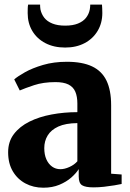

<svg xmlns="http://www.w3.org/2000/svg" viewBox="-20 -820 574 850"><path d="M172 11Q128 11 92.8 -7.8Q57.5 -26.5 36.8 -61.5Q16 -96.5 16 -146Q16 -193 41.5 -226.5Q67 -260 110.2 -281.5Q153.5 -303 208.5 -313.2Q263.5 -323.5 322.5 -323.5V-362Q322.5 -392.5 313.5 -413.8Q304.5 -435 283.2 -445.8Q262 -456.5 225.5 -456.5Q171.5 -456.5 131 -443Q90.5 -429.5 67.5 -419.5L43 -468.5Q57.5 -481.5 90.2 -500Q123 -518.5 170.5 -532.5Q218 -546.5 276 -546.5Q344.5 -546.5 387.8 -526Q431 -505.5 451.5 -463Q472 -420.5 472 -354V-51L518.5 -47.5V-5.5Q507.5 -3 486.5 0.5Q465.5 4 441 6.8Q416.5 9.5 394 9.5Q358.5 9.5 343.5 0.2Q328.5 -9 328.5 -39V-71.5Q317.5 -53.5 295.8 -34.2Q274 -15 242.8 -2Q211.5 11 172 11ZM247.5 -71Q266 -71 287.5 -80.8Q309 -90.5 322.5 -106V-275Q270.5 -274.5 238.2 -259.8Q206 -245 191 -220.2Q176 -195.5 176 -164.5Q176 -135.5 185.2 -114.8Q194.5 -94 210.5 -82.5Q226.5 -71 247.5 -71ZM268.5 -609.5Q218.5 -609.5 181 -629Q143.5 -648.5 123 -683Q102.5 -717.5 102.5 -762Q102.5 -772.5 102.8 -782.5Q103 -792.5 104.5 -799.5H157.5Q157.5 -795 157.8 -789.8Q158 -784.5 159 -778.5Q163.5 -757.5 176.2 -741.2Q189 -725 212 -715.8Q235 -706.5 268.5 -706.5Q302.5 -706.5 325.2 -715.8Q348 -725 360.8 -741.2Q373.5 -757.5 377.5 -778Q378.5 -784 379 -789.5Q379.5 -795 379.5 -799.5H431.5Q432 -792.5 432.5 -782.5Q433 -772.5 433 -762.5Q433 -718 412.2 -683.2Q391.5 -648.5 354.5 -629Q317.5 -609.5 268.5 -609.5Z"/></svg>

Font: Merriweather 72pt ExtraBold
Style: Regular
Weight: 800
Version: Version 2.100